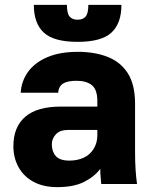

<svg xmlns="http://www.w3.org/2000/svg" viewBox="-20 -756 620 789"><path d="M215 13Q158 13 117.5 -9Q77 -31 56 -69.5Q35 -108 35 -155Q35 -234 83.5 -276Q132 -318 230 -318H380V-340Q380 -388 357.5 -406Q335 -424 295 -424Q257 -424 239 -412.5Q221 -401 219 -375H65Q68 -423 95.5 -461Q123 -499 174.5 -521Q226 -543 300 -543Q370 -543 423 -522Q476 -501 505.5 -454.5Q535 -408 535 -330V-135Q535 -93 537 -61.5Q539 -30 543 0H396Q395 -17 393.5 -30Q392 -43 392 -62Q368 -30 325.5 -8.5Q283 13 215 13ZM265 -96Q298 -96 324 -108Q350 -120 365 -144.5Q380 -169 380 -200V-222H260Q226 -222 209.5 -204Q193 -186 193 -163Q193 -133 209.5 -114.5Q226 -96 265 -96ZM299 -584Q201 -584 160 -622Q119 -660 119 -736H255Q255 -701 266 -688Q277 -675 299 -675Q321 -675 332 -688Q343 -701 343 -736H479Q479 -660 438 -622Q397 -584 299 -584Z"/></svg>

Font: Golos Text
Style: Bold
Weight: 700
Designer: A.Korolkova, Vitaly Kuzmin
Foundry: ParaType Ltd
Version: Version 2.004